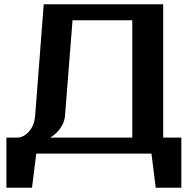

<svg xmlns="http://www.w3.org/2000/svg" viewBox="-20 -720 910 900"><path d="M60 -75Q90 -75 115.5 -103Q141 -131 145 -180L185 -700H745V-75H830V160H710L690 0H150L130 160H10V-75ZM285 -180Q283 -154 272 -134Q261 -114 248 -101Q233 -85 215 -75H600V-625H320Z"/></svg>

Font: Prosto One
Style: Regular
Weight: 400
Designer: Pavel Emelyanov and Jovanny lemonad
Foundry: Pavel Emelyanov and Jovanny Lemonad
Version: Version 1.001